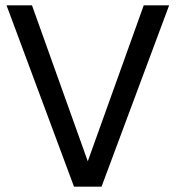

<svg xmlns="http://www.w3.org/2000/svg" viewBox="-20 -702 661 722"><path d="M310.1 -95.5 100.3 -681.9H4.6L258.3 0H361.8L616 -681.9H520.5Z"/></svg>

Font: Estedad-FD-VF Thin
Style: Regular
Weight: 100
Designer: Amin Abedi
Version: Version 5.0